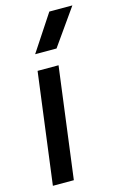

<svg xmlns="http://www.w3.org/2000/svg" viewBox="-120 -833 560 885"><g transform="rotate(-15 160.0 -390.0)"><path d="M198 -607H96L210 -780H320ZM118 0H18L87 -530H187Z"/></g></svg>

Font: Tanohe Sans Medium
Style: Italic
Weight: 500
Designer: Village Type and Design LLC & Cristiano Sobral
Foundry: Cooper Hewitt Smithsonian Design Museum
Version: Version 1.00;September 29, 2021;FontCreator 13.0.0.2655 64-b